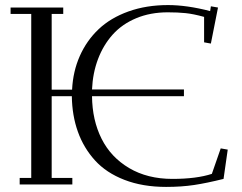

<svg xmlns="http://www.w3.org/2000/svg" viewBox="-20 -732 961 762"><path d="M22 -676.8V-702.1H231V-676.8H185.1V-376H266.1Q269.5 -448.2 296.6 -509.5Q323.7 -570.8 371.3 -616Q418.9 -661.1 489.7 -686.5Q560.5 -711.9 647 -711.9Q721.7 -711.9 814 -688L816.9 -707L845.2 -702.1L816.9 -559.1L790 -564V-665Q747.1 -676.8 716.6 -679.9Q686 -683.1 646 -683.1Q576.7 -683.1 520.5 -659.7Q464.4 -636.2 427.2 -594.7Q390.1 -553.2 369.1 -497.8Q348.1 -442.4 345.2 -377H710V-350.1H345.2Q346.2 -254.9 383.1 -181.4Q419.9 -107.9 492.7 -64.9Q565.4 -22 664.1 -22Q759.8 -22 820.8 -42L856 -143.1L883.8 -138.2L867.2 -22Q800.8 -5.4 750.5 2.2Q700.2 9.8 639.2 9.8Q546.4 9.8 474.1 -18.1Q401.9 -45.9 356.9 -95.5Q312 -145 289.1 -209.2Q266.1 -273.4 265.1 -350.1H185.1V-25.9H267.1V0H58.1V-25.9H104V-676.8Z"/></svg>

Font: Dehuti Alt
Style: Book
Weight: 400
Version: Version 1.2